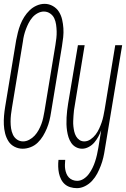

<svg xmlns="http://www.w3.org/2000/svg" viewBox="-29 -765 655 998"><path d="M89 8Q66 8 46 -2.5Q26 -13 14.5 -31.5Q3 -50 -2.5 -72Q-8 -94 -9 -117Q-10 -140 -8 -163.5Q-6 -187 -2 -211L55 -556Q59 -576 64 -596.5Q69 -617 77 -637.5Q85 -658 97 -677Q109 -696 125 -711.5Q141 -727 161.5 -736Q182 -745 203 -745Q226 -745 246 -733.5Q266 -722 277.5 -703.5Q289 -685 294 -663Q299 -641 300.5 -618Q302 -595 299.5 -571.5Q297 -548 293 -524L236 -179Q233 -159 228 -138.5Q223 -118 214.5 -97.5Q206 -77 194.5 -58Q183 -39 167 -23.5Q151 -8 130 0Q109 8 89 8ZM91 -30Q107 -30 123 -38.5Q139 -47 151 -60Q163 -73 171.5 -88.5Q180 -104 186 -120Q192 -136 195.5 -152.5Q199 -169 202 -186L259 -531Q262 -549 264 -567Q266 -585 265.5 -602.5Q265 -620 262.5 -637.5Q260 -655 253 -670Q246 -685 231.5 -695Q217 -705 199 -705Q183 -705 167 -696.5Q151 -688 139.5 -674.5Q128 -661 120 -645.5Q112 -630 106 -614Q100 -598 96 -582Q92 -566 90 -549L33 -204Q30 -187 28 -169Q26 -151 26 -133Q26 -115 28.5 -98Q31 -81 38 -65.5Q45 -50 59 -40Q73 -30 91 -30ZM371 213Q353 213 336.5 208Q320 203 308 192.5Q296 182 288.5 167Q281 152 277.5 135.5Q274 119 273.5 101Q273 83 275 66H310Q309 78 308.5 90.5Q308 103 310 115Q312 127 316.5 138Q321 149 329 157.5Q337 166 348.5 170.5Q360 175 372 175Q390 175 406 164.5Q422 154 433 139Q444 124 452 107.5Q460 91 465.5 74Q471 57 475 39.5Q479 22 482 4L497 -88Q491 -71 482 -54.5Q473 -38 461 -24Q449 -10 432 -1Q415 8 398 8Q381 8 366 0Q351 -8 341.5 -22Q332 -36 327 -52Q322 -68 319.5 -85Q317 -102 316.5 -119.5Q316 -137 317 -154.5Q318 -172 320 -190Q322 -208 325 -226L376 -530H411L360 -219Q357 -205 355.5 -191.5Q354 -178 353 -163.5Q352 -149 351.5 -135.5Q351 -122 352.5 -108Q354 -94 357 -81Q360 -68 366.5 -56.5Q373 -45 384 -37.5Q395 -30 409 -30Q426 -30 441.5 -40.5Q457 -51 468 -65.5Q479 -80 486.5 -96.5Q494 -113 499.5 -129Q505 -145 508.5 -162Q512 -179 515 -196L570 -530H606L516 11Q513 32 508 53.5Q503 75 495 96Q487 117 476.5 137Q466 157 450 174.5Q434 192 413 202.5Q392 213 371 213Z"/></svg>

Font: Iosevka Curly XLtEx
Style: Italic
Weight: 200
Width: 7
Italic angle: -9°
Monospace: yes
Designer: Belleve Invis
Foundry: Belleve Invis
Version: Version 11.1.0; ttfautohint (v1.8.3)